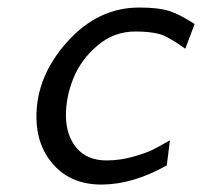

<svg xmlns="http://www.w3.org/2000/svg" viewBox="-20 -481 539 512"><path d="M77.1 -169.9Q77.1 -277.8 159.2 -369.4Q241.2 -460.9 351.1 -460.9Q402.8 -460.9 430.9 -451.9Q459 -442.9 499 -417L474.1 -351.1Q429.2 -383.3 405.8 -390.1Q379.9 -397 340.8 -397Q283.7 -397 239.7 -359.4Q195.8 -321.8 175.8 -272.5Q155.8 -223.1 155.8 -173.8Q155.8 -120.6 183.8 -86.9Q211.9 -53.2 264.2 -53.2Q300.3 -53.2 335.2 -63.2Q370.1 -73.2 386 -81.1Q401.9 -88.9 433.1 -106.9L424.8 -40Q335 10.7 251 11.2Q170.9 11.2 124 -40.3Q77.1 -91.8 77.1 -169.9Z"/></svg>

Font: CMU Sans Serif
Style: Oblique
Weight: 500
Italic angle: -12°
Version: Version 0.7.0